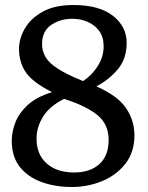

<svg xmlns="http://www.w3.org/2000/svg" viewBox="-20 -734 591 767"><path d="M267 13Q200 13 145.5 -7Q91 -27 59 -67.5Q27 -108 27 -171Q27 -207 41 -244Q55 -281 89.5 -313.5Q124 -346 188 -366Q112 -404 84 -444Q56 -484 56 -539Q56 -580 79.5 -620.5Q103 -661 151 -687.5Q199 -714 273 -714Q376 -714 431 -671Q486 -628 486 -563Q486 -499 450.5 -457Q415 -415 365 -389Q451 -351 484 -301.5Q517 -252 517 -194Q517 -126 481 -80Q445 -34 388 -10.5Q331 13 267 13ZM312 -410Q348 -434 371 -471Q394 -508 394 -549Q394 -586 376.5 -610Q359 -634 330.5 -646.5Q302 -659 269 -659Q220 -659 184 -634Q148 -609 148 -558Q148 -530 162 -506Q176 -482 212 -459Q248 -436 312 -410ZM276 -45Q340 -45 377 -78.5Q414 -112 414 -175Q414 -238 369 -274.5Q324 -311 236 -339Q178 -310 152 -268Q126 -226 126 -180Q126 -117 166.5 -81Q207 -45 276 -45Z"/></svg>

Font: Literata 12pt
Style: Regular
Weight: 400
Designer: Latin by Veronika Burian and Jose Scaglione. Greek by Irene Vlachou. Cyrillic by Vera Evstafieva.
Foundry: TypeTogether
Version: Version 3.002